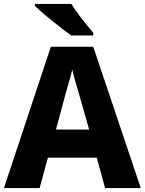

<svg xmlns="http://www.w3.org/2000/svg" viewBox="-21 -954 734 974"><path d="M341 -774H452V-788C397 -852 362 -900 341 -934H156V-924C201 -880 303 -800 341 -774ZM-1 0H180L222 -154H470L512 0H693L452 -717H237ZM263 -297 309 -468C328 -534 340 -577 346 -601C347 -589 359 -548 379 -480L431 -297Z"/></svg>

Font: Kathrein 85 Heavy
Style: Regular
Weight: 900
Designer: Lazydogs Typefoundry, based on Open Sans by Ascender Corporation
Foundry: Lazydogs Typefoundry
Version: Version 1.003;PS 001.003;hotconv 1.0.88;makeotf.lib2.5.64775